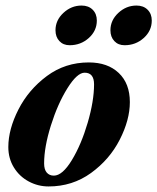

<svg xmlns="http://www.w3.org/2000/svg" viewBox="-20 -658 567 692"><path d="M10 -128Q10 -192 46.5 -263.5Q83 -335 149 -384Q215 -433 300 -433Q368 -433 408 -395Q448 -357 448 -290Q448 -226 411.5 -154.5Q375 -83 308 -34.5Q241 14 155 14Q117 14 83.5 -4Q50 -22 30 -54.5Q10 -87 10 -128ZM319 -354Q319 -396 285 -396Q258 -396 223 -340Q188 -284 163.5 -206Q139 -128 139 -69Q139 -47 148.5 -36Q158 -25 174 -25Q205 -25 239 -81Q273 -137 296 -215.5Q319 -294 319 -354ZM180 -549Q180 -585 208.5 -611.5Q237 -638 274 -638Q299 -638 314 -623Q329 -608 329 -584Q329 -547 300 -521Q271 -495 231 -495Q208 -495 194 -510Q180 -525 180 -549ZM378 -549Q378 -585 406.5 -611.5Q435 -638 472 -638Q497 -638 512 -623Q527 -608 527 -584Q527 -547 498 -521Q469 -495 429 -495Q406 -495 392 -510Q378 -525 378 -549Z"/></svg>

Font: EB Garamond
Style: Bold Italic
Weight: 700
Italic angle: -17.2°
Designer: Georg Duffner and Octavio Pardo
Foundry: Georg Duffner
Version: Version 1.000